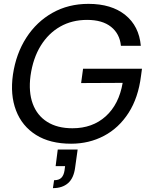

<svg xmlns="http://www.w3.org/2000/svg" viewBox="-20 -732 773 994"><path d="M348 12Q239 12 166.5 -33.5Q94 -79 63 -160Q32 -241 47 -346Q63 -454 116 -536.5Q169 -619 251.5 -665.5Q334 -712 438 -712Q557 -712 628.5 -654.5Q700 -597 709 -495H606Q600 -557 555 -593Q510 -629 431 -629Q353 -629 292 -594.5Q231 -560 191 -495.5Q151 -431 138 -340Q127 -256 149.5 -195Q172 -134 224.5 -101Q277 -68 355 -68Q459 -68 527.5 -130Q596 -192 615 -303L400 -302L410 -376H715L710 -339Q696 -226 645.5 -147.5Q595 -69 518 -28.5Q441 12 348 12ZM254 242 260 201Q285 201 297.5 188.5Q310 176 314 151L317 128H268L279 42H382L369 135Q362 190 332.5 216Q303 242 254 242Z"/></svg>

Font: Host Grotesk
Style: Italic
Weight: 400
Italic angle: -8°
Designer: Doğukan Karapınar based on Poppins by Indian Type Foundry, Jonny Pinhorn
Foundry: Element Type
Version: Version 1.001; ttfautohint (v1.8.4.7-5d5b)